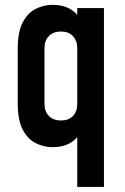

<svg xmlns="http://www.w3.org/2000/svg" viewBox="-20 -580 502 773"><path d="M291 172.5V-79.5L310 -55Q293.5 -23 264 -5.2Q234.5 12.5 192.5 12.5Q156 12.5 123.8 -3.8Q91.5 -20 71.5 -58Q51.5 -96 51.5 -162V-386Q51.5 -451.5 71.5 -489.8Q91.5 -528 123.8 -544.2Q156 -560.5 192.5 -560.5Q234.5 -560.5 264 -542.8Q293.5 -525 310 -493L291 -468V-547.5H398.5V172.5ZM225.5 -95Q257 -95 274 -113.2Q291 -131.5 291 -162V-386Q291 -416 273.8 -434.5Q256.5 -453 225.5 -453Q194 -453 176.5 -434.5Q159 -416 159 -386V-162Q159 -132 176.5 -113.5Q194 -95 225.5 -95Z"/></svg>

Font: Mohave Light SemiBold
Style: Regular
Weight: 600
Version: Version 2.003